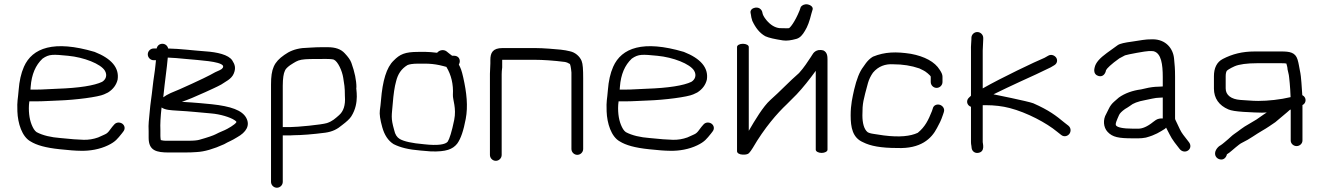

<svg xmlns="http://www.w3.org/2000/svg" viewBox="-20 -708 6182 899"><path d="M123.6 -301.6C127.9 -359.9 146.7 -403.1 179.2 -433.5C210.9 -455.8 229.6 -453.4 299.1 -446.8C372.7 -439.8 452.2 -409 471.2 -376.8C483.6 -355.5 475.6 -335.3 458.1 -324.8C422.2 -307.5 350.2 -295.9 248.9 -292.5C207.4 -291.1 181.7 -288.5 151.1 -288.5L122.6 -288.5C122.8 -290.8 123.3 -296.7 123.6 -301.6ZM151.1 -233.5C185 -233.5 212.6 -236 253.1 -237.3C333.7 -239.9 440.9 -254 467 -266.1L485.7 -274.9L486.3 -275.3C509.4 -289.9 524.6 -310.1 530.6 -334.7L530.7 -335.2L530.8 -335.7C539.1 -391.1 501.1 -434.3 423 -465C232.2 -521.5 131.3 -484 92.1 -395.5C78.3 -364.4 70.5 -327.7 67.4 -287.5C63.7 -238.4 59.5 -239.7 61.4 -186.5C63.3 -130.8 82.9 -67.7 123.1 -45.8C151.1 -28.4 193.4 -16.1 260 -9.2C303.4 -4.5 334.3 -2.1 357.6 -2C401.4 -0.7 447.9 -9.3 485.6 -27.5C521.7 -44.9 530.1 -58.4 549.4 -81.7L557 -91.6C568.2 -105.4 563.7 -121 552.6 -128.9C542.6 -135.9 525.6 -137.4 514.7 -124.8L505.4 -114L505.1 -113.6C477.9 -76.3 483.9 -85.4 439.6 -64.5C417.4 -56.5 395.2 -53 372.1 -53.4C347.2 -53.9 311.3 -56.6 262.6 -61.7C219.3 -64.9 180.6 -73.7 151.4 -89.3C147.4 -92.1 142.2 -97.2 138.5 -103.3C123.2 -128.6 115.1 -161.3 115.1 -201.7C115.1 -212 115.8 -221.6 117.4 -233.5Z M807.7 -190.1C877.3 -186.2 905.7 -182.1 967.7 -177C1012 -173.5 1057.9 -158.9 1077.6 -145.8C1090.6 -137.1 1087 -136.4 1085.3 -133.8C1082.4 -129.5 1073.2 -122.2 1062.1 -115.2L1044.3 -104.8C1030.7 -96.9 1010.6 -90.6 989.6 -79.3C979.5 -73.9 952.9 -64.5 912.2 -53.2C903.8 -50.8 887 -49 863.1 -49H755C748.2 -49 741.2 -49.9 732.9 -52.1C731.9 -58.4 731 -64.5 731 -71.5V-99.8L731 -100.2C729.7 -125.1 731.5 -160.2 736.5 -204.8C753.8 -192.6 780.8 -191.9 807.7 -190.1ZM756.8 -359.6C760.7 -384.2 762.8 -413.4 765.6 -438.4C788.8 -437.8 816.3 -435.2 854 -431.6C917.8 -425.6 1008.2 -420.9 1023.4 -401.3C1027.6 -394.4 1022.4 -385.2 1008.5 -379.3C995.1 -373.9 980.3 -366.5 964 -357C945.6 -346.4 817.6 -286.9 779.3 -272.4C765 -265.8 753.3 -259.2 744.4 -252.4C748.2 -283.8 753 -335.1 756.8 -359.6ZM713.5 -481H699.5C684.5 -481 672 -468.5 672 -453.5C672 -438.5 684.5 -426 699.5 -426H710.3C709.6 -419.7 708.8 -412.1 708 -403.9C704.8 -368.6 698.8 -340.8 694.6 -300C689.8 -253.4 684.4 -227.4 680.7 -182.2C677.7 -144.9 674.1 -130.3 676 -93.4V-63C676 -2.2 712.5 6 771.5 6H841C866.2 6 884.9 5.4 902.1 3.9C937 2.1 980.3 -10.4 1029.3 -32.7C1051.5 -45.7 1062.7 -48 1090.1 -65.2C1132.8 -88.7 1152.6 -120.8 1132.6 -156.8C1113.2 -191.6 1061.7 -210.3 971.1 -220C950.4 -221.9 932.1 -223.6 916 -225.2C891.4 -227.6 863.1 -229.1 831.4 -231.2C858.2 -240.2 894.5 -255.2 940.4 -276.2L979.8 -294.3C992.6 -300.1 1004.7 -306.2 1016.2 -312.4C1034.8 -325.6 1063.1 -336.9 1074.2 -362.7C1085.9 -390.1 1079.3 -406.5 1067.8 -424.7C1050.3 -452.3 995 -463.9 943.9 -467.4C876.8 -472.3 826.2 -479.6 767.5 -480.9C764.6 -493.4 754.2 -503 740.5 -503C727.8 -503 716.8 -495.5 713.5 -481Z M1304 -306.5C1304 -341.1 1308 -364.6 1313.7 -375.9L1314.1 -376.7L1314.4 -377.5C1316.1 -382.7 1323.2 -391.8 1338.1 -402.5C1384.3 -431.9 1378.1 -432 1505.4 -432C1529.1 -432 1540.1 -430.1 1543.4 -428.6C1562 -420.2 1582 -376.8 1587.1 -343.6C1591.8 -312.9 1594.9 -302.2 1594.9 -257.5V-257.1L1595 -256.6C1598 -214.4 1587.9 -186.3 1567.3 -168.5C1549.3 -152.9 1537.1 -140.7 1511.1 -131.8C1485.2 -123.8 1370.9 -113 1339.5 -113H1307.5C1306.3 -113 1305.1 -112.9 1304 -112.8ZM1307.5 -74H1339.5C1345.2 -74 1350.1 -74.2 1356.3 -74.9C1390.7 -75 1443.9 -79 1503 -86.7C1537 -91.5 1559.3 -103.1 1582.5 -122.8C1602.6 -138 1617.3 -151.2 1624.9 -163.2C1666.4 -228.6 1644.1 -298.2 1648.9 -298.2C1648.9 -331.9 1640.9 -370.3 1625.3 -413.7C1620.4 -427.4 1609.9 -441.8 1594.4 -458.2C1576.6 -477.9 1550.7 -487 1514.1 -487H1484.7C1470 -487 1451.9 -486.3 1429.9 -484.9L1397 -482.9L1396.4 -482.9C1360.4 -478.7 1334.8 -467.8 1311.2 -450.8C1262.7 -417.1 1249 -385.6 1249 -312.3V143.5C1249 158.5 1261.5 171 1276.5 171C1291.5 171 1304 158.5 1304 143.5V-74.2C1305.1 -74 1306.3 -74 1307.5 -74Z M2100.6 -263.8C2099.3 -241.5 2118 -202 2106.7 -146.4C2095.6 -91.5 2084.3 -56.8 2076.3 -44.8C2065.8 -31.6 2031.1 -25 1964.3 -32.7L1963.6 -32.8L1962.8 -32.9C1910.2 -37.3 1871.6 -45.7 1851.7 -57.3C1839 -64.9 1830 -77.9 1825.6 -99.1L1825.5 -99.5L1825.4 -99.9C1808.9 -157.4 1814.6 -167 1818.8 -221.5C1822.4 -267.8 1827.6 -302.3 1834.4 -326.3C1842.7 -361.2 1859.2 -385.8 1887.8 -403.2C1895.9 -406.9 1912.3 -410 1938.1 -410H1969.3C1992.8 -410 2015.8 -407.7 2037.6 -403C2049.1 -400 2062.7 -397.3 2070.1 -394.8C2092.7 -357.6 2103.5 -313.7 2100.6 -263.8ZM1823.3 -424.4C1789.6 -392.4 1771.3 -329.8 1763.9 -238.7C1762.6 -222.5 1760.8 -206.7 1758.6 -191.5C1756 -173 1760.2 -147.2 1769.8 -112.5C1779.7 -76.7 1796.9 -49.6 1822.4 -33.5L1822.9 -33.1L1823.5 -32.9C1853.7 -17.6 1892.3 -7.6 1949.5 -3.1L1998.2 1L1998.7 1C2068.7 3 2099.3 -8.8 2120.5 -35.1C2138 -58.8 2150.4 -96.9 2160.7 -151.3C2171.9 -210.5 2165.2 -273.4 2148.9 -345.9C2141.6 -378.3 2137 -389.4 2128.4 -405.7C2130.3 -408.6 2132.9 -415.6 2132.9 -421C2132.9 -427.7 2131 -435.2 2124.9 -440.5C2119.3 -445.4 2112.1 -447 2105.4 -447H2096.9C2094.3 -448.9 2088.9 -452.9 2082.3 -458.2L2071.1 -467.3C2058.2 -477 2038.7 -475.1 2026.5 -460.9C2005.4 -463.4 1987.2 -465 1974.5 -465L1938.1 -465C1875.8 -465 1852.4 -454 1823.3 -424.4Z M2329 17.5V-360.3C2329 -369.9 2329.8 -380.2 2331.3 -391.2L2331.4 -391.8V-424.7C2331.4 -426 2331.4 -425.7 2331.5 -428C2331.5 -428 2332 -428 2333.2 -428H2485.2C2521.3 -428 2573.6 -424.6 2625.9 -417.8C2631.3 -417 2638.8 -414.3 2648.4 -408.4C2650.3 -404.9 2653.6 -392.6 2655.6 -368.6V-10.5C2655.6 4.5 2668.1 17 2683.1 17C2698.1 17 2710.6 4.5 2710.6 -10.5V-341.4C2710.6 -382.7 2709.1 -408.5 2703.3 -422.8C2694.4 -444.5 2673 -463 2648.3 -468L2628.7 -472.2C2623.2 -473.4 2615.7 -474.4 2605.5 -475.5C2580.2 -477.8 2525.4 -483 2485.2 -483H2333.2C2286.6 -483 2276 -460.4 2276 -427.3V-411.3L2274 -362.8V17.5C2274 32.5 2286.5 45 2301.5 45C2316.5 45 2329 32.5 2329 17.5Z M2882.6 -301.6C2886.9 -359.9 2905.7 -403.1 2938.2 -433.5C2969.9 -455.8 2988.6 -453.4 3058.1 -446.8C3131.7 -439.8 3211.2 -409 3230.2 -376.8C3242.6 -355.5 3234.6 -335.3 3217.1 -324.8C3181.2 -307.5 3109.2 -295.9 3007.9 -292.5C2966.4 -291.1 2940.7 -288.5 2910.1 -288.5L2881.6 -288.5C2881.8 -290.8 2882.3 -296.7 2882.6 -301.6ZM2910.1 -233.5C2944 -233.5 2971.6 -236 3012.1 -237.3C3092.7 -239.9 3199.9 -254 3226 -266.1L3244.7 -274.9L3245.3 -275.3C3268.4 -289.9 3283.6 -310.1 3289.6 -334.7L3289.7 -335.2L3289.8 -335.7C3298.1 -391.1 3260.1 -434.3 3182 -465C2991.2 -521.5 2890.3 -484 2851.1 -395.5C2837.3 -364.4 2829.5 -327.7 2826.4 -287.5C2822.7 -238.4 2818.5 -239.7 2820.4 -186.5C2822.3 -130.8 2841.9 -67.7 2882.1 -45.8C2910.1 -28.4 2952.4 -16.1 3019 -9.2C3062.4 -4.5 3093.3 -2.1 3116.6 -2C3160.4 -0.7 3206.9 -9.3 3244.6 -27.5C3280.7 -44.9 3289.1 -58.4 3308.4 -81.7L3316 -91.6C3327.2 -105.4 3322.7 -121 3311.6 -128.9C3301.6 -135.9 3284.6 -137.4 3273.7 -124.8L3264.4 -114L3264.1 -113.6C3236.9 -76.3 3242.9 -85.4 3198.6 -64.5C3176.4 -56.5 3154.2 -53 3131.1 -53.4C3106.2 -53.9 3070.3 -56.6 3021.6 -61.7C2978.3 -64.9 2939.6 -73.7 2910.4 -89.3C2906.4 -92.1 2901.2 -97.2 2897.5 -103.3C2882.2 -128.6 2874.1 -161.3 2874.1 -201.7C2874.1 -212 2874.8 -221.6 2876.4 -233.5Z M3723.7 -658.5C3701.1 -603.2 3679 -577.5 3673.7 -575.9C3672.1 -575.7 3656 -575.3 3629.6 -576.3C3609.1 -578.8 3588.6 -589.9 3568.4 -614C3556.2 -628.9 3550.7 -640.7 3549.9 -648.4C3548.6 -656.7 3544.2 -664.3 3535.3 -669.4C3521.5 -676.2 3506.8 -670.5 3501 -665.9C3496.3 -661.2 3492.7 -655.5 3494.2 -648.3L3496.1 -638.7C3496.8 -631.1 3498.9 -620.9 3501.9 -612.7L3502.1 -611.3L3502.3 -610.8C3517.6 -578 3536.5 -553.4 3563.5 -538.3C3580.4 -530.6 3607 -524.9 3645.8 -518.8C3664.1 -516 3684.7 -519.3 3709.2 -526C3726.4 -531.1 3737.7 -544.5 3748.9 -563.6C3761 -582.5 3771 -609.9 3779.2 -644.2L3784 -660.3C3789.9 -673.8 3777.3 -684.4 3761 -687.5C3745.8 -689.8 3735.2 -682.9 3729.8 -676L3729.5 -675.5ZM3431 -488V0C3431 8.6 3441.6 15.4 3457.1 16C3467.6 16.4 3479.5 15.7 3486.6 9.4C3492.4 3.1 3498.3 -4.9 3504.5 -15.1C3559.8 -110.1 3619.7 -178.2 3663.8 -219.7C3681.1 -236.5 3696.5 -251.9 3710.1 -266.1C3739.4 -297 3771 -337 3799.6 -376.4V-7C3799.6 1.2 3812.1 8 3827.1 8C3842.1 8 3854.6 1.2 3854.6 -7V-430C3854.6 -444.3 3853.5 -463.8 3834.8 -472.1C3828.3 -474 3820.5 -474.4 3813 -473.5C3788.7 -469 3783.1 -449.3 3777.3 -442C3760.8 -417.7 3745.6 -392.7 3721.3 -366C3676.6 -327.4 3632.4 -279.8 3586.7 -239.5C3553.3 -209.6 3514.5 -144.7 3486 -95.5V-488C3486 -496.5 3473.5 -503 3458.5 -503C3443.5 -503 3431 -496.5 3431 -488Z M4393 -324V-349C4393 -358.9 4388.1 -369.1 4380.1 -381C4357.2 -418.7 4308.8 -444.1 4245.1 -456C4176.7 -466.6 4123.6 -465.7 4067.5 -442.7C4039.8 -427.1 4023.2 -394.5 4022.3 -395.1C4004.6 -372.4 3990.8 -336.9 3979.3 -288.1C3971.8 -253.6 3963 -218.9 3963 -168C3963 -111 3972.1 -63 4020.9 -42.1C4055.7 -24.2 4105.1 -15.1 4180.7 -15C4291.3 -10.5 4341.4 -58.6 4367.2 -108.5C4379 -130.9 4385.2 -140.8 4395.4 -171.2L4399.3 -183C4405.2 -200.7 4392.2 -213.7 4380.6 -217.3C4369.4 -220.8 4351.3 -217.7 4347.3 -199.1L4343.7 -188.1C4326.8 -145.8 4311.9 -114.4 4277.3 -86.2C4243 -70 4191.5 -64.5 4117.9 -73.9C4106.6 -75.7 4089.7 -78 4071.5 -80.9C4056.6 -82.9 4047.1 -86.1 4042.2 -89.4C4025.5 -102.8 4018 -132.2 4018 -168C4018 -226.8 4022.3 -237.9 4044.2 -319.7C4049 -336.4 4056.7 -352.4 4067.5 -367.8C4092.8 -398 4125.7 -409.1 4161.3 -407.1L4162.1 -407H4162.9C4206.5 -407 4247.4 -400.6 4284.9 -387.6C4290.3 -384.9 4296.5 -381.9 4303.5 -378.4C4311.8 -375.5 4338 -353.9 4338 -349V-324C4338 -309 4350.4 -296.5 4365.5 -296.5C4380.5 -296.5 4393 -309 4393 -324Z M4528.4 -530.5V-524.5C4528.4 -509.8 4525.4 -495.8 4526.4 -470.2V-260.2C4526.2 -259.9 4525.3 -258.9 4524.3 -257.7C4521.8 -255.3 4519.9 -253.5 4516.7 -250.5C4505.3 -239.8 4506.1 -223.6 4515.9 -214.3C4518.9 -211.5 4521.3 -209.9 4526.4 -208V-42.8C4526.4 -36.8 4527 -31.8 4528.5 -24L4529.3 -16.4C4530.5 -1 4543.6 10.4 4560 7.8C4594.3 2.7 4581.4 -35.6 4581.4 -42.7V-215.5H4596.4C4635.2 -215.5 4673.9 -211 4707.8 -202.1C4788.9 -181.1 4880.6 -132.1 4929.6 -91.3L4948.6 -76.3C4962 -65.3 4978.5 -70.5 4986.5 -80.4C4994.7 -90.6 4996.3 -108.1 4982.3 -119.7L4964.3 -133.7C4924.5 -166.7 4891.6 -192 4818.1 -224.4C4793.6 -233.9 4631.8 -266.4 4631.8 -266.4C4666.3 -282.9 4720.9 -309.9 4757.2 -326C4800.9 -345.4 4863.1 -374.5 4899.6 -392.6L4899.8 -392.7L4916 -402.3C4931.3 -411 4932.5 -427.6 4925.3 -438.1C4918.6 -448 4902.9 -455.7 4888.1 -447.2L4870.7 -437.3C4829.8 -420.6 4667.7 -343.4 4581.4 -294.1V-471.3L4583.8 -524.3V-530.5C4583.8 -545.5 4571 -558 4555.9 -558C4540.9 -558 4528.4 -545.5 4528.4 -530.5Z M5392.3 -146.3 5392 -146.1 5380.1 -137.5 5379.7 -137.2C5351.5 -114.2 5328 -105.5 5310.3 -105.5H5285.1C5235.1 -105.5 5212.9 -112.4 5206.9 -119.2L5206.6 -119.5L5206.3 -119.8C5199.9 -126.2 5209.4 -145.8 5219.6 -169.1C5223.1 -177.2 5232 -186.3 5247.7 -197.6C5254.6 -201.5 5264.2 -207.4 5270.9 -212.2L5271.4 -212.6L5271.9 -213C5284.5 -223.7 5307.3 -233.1 5342.5 -239.4C5364.2 -243.2 5388.3 -250.5 5408.3 -250.5H5409L5424.4 -251.4V-153.3C5413.6 -154.3 5401.3 -152.1 5392.3 -146.3ZM5441.9 -106.7C5466.6 -59.7 5462.4 -62.4 5503 -11C5513.8 3.3 5531.9 5 5543.5 -3.9C5555.1 -12.2 5557.6 -28.7 5547 -42.2C5534.3 -58.4 5531.4 -62.7 5519.9 -77.3C5508.5 -91.7 5500.3 -111.8 5490.9 -131.5L5483.4 -147.3C5482.5 -149.3 5482 -151.2 5482 -153.3V-348.9C5482 -389.9 5480.2 -401.4 5477.3 -433.7C5473 -480.6 5439.1 -524 5376.8 -524C5336.3 -524 5327.8 -519.5 5280.2 -513.1C5247.3 -508.7 5224.6 -504.2 5213.6 -496.7C5196.9 -484.9 5179.4 -471.9 5162.2 -459.6C5130.3 -436.2 5110 -414.9 5105.3 -391.4C5102.9 -382 5101.8 -370.3 5109.1 -361.2C5113.2 -356.2 5118.8 -353.3 5124.5 -351.9C5143.8 -347 5155.9 -362.3 5158.7 -379.3C5162.1 -387 5182.6 -407.6 5221.2 -434.8C5232.8 -441 5240.7 -445.1 5247.7 -448.9C5257.6 -452.7 5344.9 -469 5360 -469C5371.4 -469 5380 -468.6 5381.5 -468.1L5382.2 -467.9C5417.5 -458.3 5424.4 -406.1 5424.4 -347.1V-303.1C5424.4 -303.1 5421.7 -303 5420.7 -303L5404.7 -302.1C5385.7 -302 5362.8 -299 5342.2 -293.8L5322.7 -289.4C5284.2 -284.5 5246.5 -271.4 5218.7 -251.2C5214.3 -247.1 5207.2 -240.9 5197.6 -232.8C5186.5 -223.4 5177.7 -211.8 5171.5 -198.4C5165.9 -186.5 5161.8 -178.3 5159.7 -174.7C5143.8 -148.4 5145.7 -112.1 5166.2 -90.4C5189.5 -65.4 5218.8 -60.3 5283.7 -60.3H5311C5321.7 -60.3 5332.8 -61.4 5344.3 -63.6L5345.3 -63.7L5346.2 -64C5390.5 -76 5410.4 -90 5434.8 -105L5435.4 -105.5L5440 -110.4C5440.6 -109.1 5441.2 -107.9 5441.9 -106.7Z M6078.5 -50.1V-216.1C6092.6 -222.9 6096.5 -239.2 6089.9 -251.1C6087.2 -255.9 6084.8 -258.7 6077.7 -262.6C6074.3 -299.9 6074.2 -343 6066.2 -379.1C6062.5 -395.9 6061.7 -409 6055.4 -429.6C6045 -463.2 6017.9 -467 5979.8 -467H5855C5796.9 -467 5750.2 -455.1 5705.6 -432C5677.1 -417.5 5664 -388.7 5664 -351.5V-293.1C5664 -248 5687.7 -214.3 5731.7 -195.7C5745.3 -190 5766.1 -186.7 5801.3 -184.2C5843.7 -181.8 5872.6 -180.5 5889.5 -180.5C5896.1 -180.5 5902.3 -180.8 5911.3 -181.4L5894.4 -170.2L5894 -169.9C5874.5 -155.2 5853.6 -141.7 5831.4 -129.5C5795.4 -109.8 5782.1 -95.9 5761.3 -82.2C5747.2 -72.9 5739.8 -63.6 5730.4 -56.1C5720.2 -47.9 5704.2 -33 5694.5 -27.3C5681.6 -21.1 5660.2 3.9 5673.3 25.2C5677.1 31.8 5683.8 36.2 5691.5 38.1C5708.6 42.4 5721.1 30.7 5724.9 14.4C5739.8 5.6 5756.5 -11 5765.8 -18.1C5778 -27.3 5784.6 -34.8 5799.8 -41.8C5827.8 -54.6 5863.1 -80.8 5887.5 -94.6C5916 -110.9 5930.9 -122.2 5951.4 -135.9L6007.3 -182.9C6011.7 -187 6015.3 -190.3 6018.9 -193.2C6019.4 -193.4 6020.7 -194 6023.5 -195.1V-50.1C6023.5 -35.9 6036 -24 6051 -24C6066 -24 6078.5 -35.9 6078.5 -50.1ZM5787.5 -240.1C5745 -243.4 5719 -262.4 5719 -293.9V-350.8C5719 -363.4 5721.3 -371.7 5724 -376C5725.6 -378.5 5737.6 -387.4 5760.6 -397.6C5781.9 -407 5819.3 -412 5866 -412H5979.8C5990.7 -412 5997.7 -411.6 6003.1 -410.6L6006.4 -398.4C6007.9 -392.8 6008.5 -388.4 6008.5 -385.4V-384.6L6008.6 -383.7C6009.4 -378.8 6010.7 -373.2 6012.4 -367C6016.4 -353 6016.2 -339.6 6018.9 -318.7C6020.9 -303.2 6021.8 -274.1 6022.9 -253.2C5975.1 -241.6 5916.8 -235.5 5871.7 -235.5C5841 -235.5 5818 -238.7 5787.5 -240.1Z"/></svg>

Font: MewTooHand
Style: BdWide
Weight: 400
Designer: Mew Too, Robert Jablonski
Version: Version 0.77